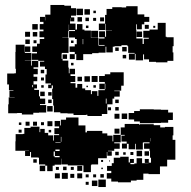

<svg xmlns="http://www.w3.org/2000/svg" viewBox="-20 -729 768 773"><path d="M141 -481H158V-484H134V-488H108V-514H129V-520H110V-542H129V-553H140V-572H158V-579H139V-603H155V-610H140V-632H155V-641H141V-661H161V-647H162V-670H183V-709H239V-706H266V-696H286V-666H266V-659H279V-643H263V-656H262V-634H284V-610H290V-632H312V-610H320V-606H346V-577H347V-576H376V-547H377V-545H401V-548H378V-574H401V-579H379V-603H403V-581H407V-605H431V-606H406V-633H404V-608H378V-634H403V-669H409V-693H432V-700H470V-699H488V-704H534V-671H561V-661H581V-641H561V-631H551V-611H531V-631H528V-609H529V-574H554V-552H559V-573H579V-577H557V-605H582V-610H615V-637H647V-581H651V-579H679V-543H675V-518H678V-484H654V-478H608V-480H580V-490H560V-510H556V-486H526V-512H523V-489H499V-513H522V-516H496V-543H493V-547H469V-543H441V-541H434V-518H408V-541H405V-517H377V-515H351V-511H315V-487H287V-511H281V-520H260V-542H281V-551H289V-572H282V-578H258V-604H282V-608H258V-630H257V-605H255V-577H231V-576H256V-516H229V-513H228V-492H232V-485H255V-457H257V-434H260V-452H282V-430H264V-423H283V-399H264V-394H284V-376H291V-391H311V-373H323V-366H346V-350H350V-362H372V-343H376V-366H402V-370H404V-392H402V-399H379V-423H402V-430H424V-438H478V-384H468V-364H440V-362H462V-340H440V-332H433V-309H412V-270H390V-262H332V-267H326V-266H276V-272H252V-273H223V-277H197V-304H194V-330H190V-372H193V-385H188V-374H174V-388H185V-393H163V-429H168V-451H161V-461H141ZM288 -694H314V-668H288ZM320 -692H342V-670H320ZM356 -686H366V-676H356ZM310 -660V-642H292V-660ZM383 -659H399V-643H383ZM324 -658H338V-644H324ZM355 -657H367V-645H355ZM110 -632H132V-610H110ZM579 -629V-613H563V-629ZM336 -626V-616H326V-626ZM597 -625H605V-617H597ZM347 -605H375V-577H347ZM552 -580H530V-602H552ZM81 -601H101V-581H81ZM112 -600H130V-582H112ZM313 -551H315V-572H313ZM100 -570V-552H82V-570ZM127 -567V-555H115V-567ZM266 -556V-566H276V-556ZM15 -309V-337H39V-338H18V-364H34V-366H16V-389H9V-433H38V-434H44V-452H42V-520H43V-549H79V-520H80V-516H106V-486H80V-485H105V-465H108V-484H134V-458H115V-452H132V-430H115V-420H130V-402H115V-389H129V-373H118V-367H137V-341H141V-332H162V-310H141V-306H166V-276H137V-275H114V-268H68V-274H49V-273H13V-309ZM80 -542H102V-520H80ZM472 -540H490V-522H472ZM458 -538V-524H444V-538ZM281 -491H261V-511H281ZM232 -510H250V-492H232ZM474 -508H488V-494H474ZM276 -476V-466H266V-476ZM144 -448H158V-434H144ZM349 -423H373V-399H349ZM320 -422H342V-400H320ZM310 -420V-402H292V-420ZM145 -417H157V-405H145ZM380 -370V-392H402V-370ZM113 -387H110V-378H113ZM156 -386V-376H146V-386ZM366 -386V-376H356V-386ZM334 -384V-378H328V-384ZM160 -342H142V-360H160ZM174 -358H188V-344H174ZM406 -312H409V-332H406ZM188 -314H174V-328H188ZM444 -328H458V-314H444ZM170 -302H192V-280H170ZM458 -284H444V-298H458ZM427 -297V-285H415V-297ZM599 -234V-233H543V-240H520V-248H498V-274H520V-282H543V-289H599V-288H628V-287H657V-276H676V-246H657V-235H628V-234ZM492 -250H470V-272H492ZM441 -271H461V-251H441ZM433 -160H436V-186H466V-156H440V-152H462V-130H440V-122H415V-120H430V-102H412V-117H410V-92H375V-67H348V-64H346V-36H316V-63H253V-67H227V-90H226V-66H200V-62H192V-40H170V-62H162V-67H137V-94H134V-95H105V-117H101V-101H81V-121H97V-122H42V-160H43V-189H72V-190H78V-214H103V-219H139V-197H142V-210H160V-194H174V-184H194V-163H197V-185H218V-189H199V-213H218V-220H200V-242H222V-224H225V-247H246V-256H296V-224H324V-196H330V-202H392V-192H412V-183H433ZM171 -241H191V-221H171ZM99 -239V-223H83V-239ZM129 -223H113V-239H129ZM157 -237V-225H145V-237ZM56 -226V-236H66V-226ZM675 -184V-166H686V-86H653V-59H624V-28H578V-30H557V-5H530V-2H507V5H455V2H428V-10H410V-32H428V-41H411V-61H430V-72H438V-94H464V-98H498V-75H503V-89H519V-73H505V-68H521V-71H530V-92H552V-72H578V-73H563V-89H579V-74H588V-94H584V-122H582V-130H560V-152H582V-156H557V-155H555V-127H527V-150H524V-128H498V-150H491V-131H471V-151H490V-159H469V-183H482V-186H466V-216H482V-230H540V-227H543V-229H599V-225H625V-216H644V-218H678V-184ZM461 -191H441V-211H461ZM67 -195H55V-207H67ZM186 -206V-196H176V-206ZM225 -158H227V-178H225ZM587 -160V-173H586V-160ZM203 -155H224V-157H203ZM220 -127H203V-121H220ZM530 -122H552V-100H530ZM562 -120H580V-102H562ZM196 -119V-100H200V-96H220V-101H201V-119ZM444 -104V-118H458V-104ZM505 -105V-117H517V-105ZM476 -106V-116H486V-106ZM128 -74H114V-88H128ZM387 -85H395V-77H387ZM419 -79V-83H423V-79ZM162 -40H140V-62H162ZM311 -41H291V-61H311ZM234 -44V-58H248V-44ZM205 -45V-57H217V-45ZM265 -45V-57H277V-45ZM394 -54V-48H388V-54ZM253 -9H229V-33H253ZM221 -11H201V-31H221ZM311 -11H291V-31H311ZM279 -13H263V-29H279ZM398 -14H384V-28H398ZM337 -15H325V-27H337ZM355 -15V-27H367V-15ZM406 24H376V-6H406ZM372 20H350V-2H372ZM337 15H325V3H337Z"/></svg>

Font: Rubik-Storm
Style: Regular
Weight: 400
Designer: NaN (generative design), Hubert & Fischer (Rubik source font outlines)
Foundry: NaN, Hubert & Fischer
Version: Version 1.000